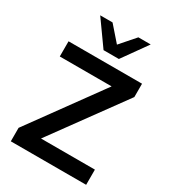

<svg xmlns="http://www.w3.org/2000/svg" viewBox="-221 -1055 1051 1172"><g transform="rotate(30 304.0 -469.5)"><path d="M45 0V-95L440 -639V-598H45V-705H563V-611L167 -67V-107H576V0ZM257 -765 133 -939H220L311 -835L402 -939H489L365 -765Z"/></g></svg>

Font: Mulish ExtraLight
Style: Bold
Weight: 700
Version: Version 3.603